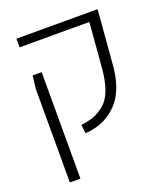

<svg xmlns="http://www.w3.org/2000/svg" viewBox="-138 -645 811 939"><g transform="rotate(-20 267.5 -175.0)"><path d="M218 0 212 -45Q252 -50 280 -60.5Q308 -71 336.5 -95Q365 -119 381.5 -166Q398 -213 403 -283L421 -505H58V-550H480L477 -508L459 -290Q452 -146 386 -76Q320 -6 218 0ZM63 200V-286L71 -354H118V200Z"/></g></svg>

Font: Assistant Light
Style: Regular
Weight: 300
Designer: Hebrew By Ben Nathan, Latin by Paul Hunt
Version: Version 2.001;PS 002.001;hotconv 1.0.88;makeotf.lib2.5.64775